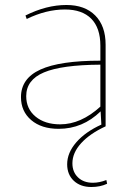

<svg xmlns="http://www.w3.org/2000/svg" viewBox="-20 -506 541 769"><path d="M215 10Q146 10 105 -25Q64 -60 64 -117Q64 -192 142 -227.5Q220 -263 382 -263V-323Q382 -394 345.5 -431Q309 -468 240 -468Q165 -468 87 -430L82 -444Q166 -486 246 -486Q320 -486 361.5 -444Q403 -402 403 -327V0Q340 29 305 67.5Q270 106 270 148Q270 183 292.5 204.5Q315 226 352 226Q378 226 406 215L409 230Q381 243 346 243Q302 243 275.5 218Q249 193 249 152Q249 106 285.5 64Q322 22 386 -7L383 -60Q311 10 215 10ZM85 -121Q85 -70 122.5 -39Q160 -8 221 -8Q304 -8 382 -79V-247Q227 -246 156 -216Q85 -186 85 -121Z"/></svg>

Font: Cantarell Thin
Style: Regular
Weight: 100
Designer: Dave Crossland, Nikolaus Waxweiler, Florian Fecher, Jacques Le Bailly, Eben Sorkin, Alexei Vanyashin, Alexios Zavras, Em
Version: Version 0.303